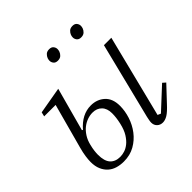

<svg xmlns="http://www.w3.org/2000/svg" viewBox="-183 -869 1043 1043"><g transform="rotate(-45 338.0 -347.5)"><path d="M194 12Q167 12 143.5 5Q120 -2 102.5 -17.5Q85 -33 74.5 -57Q64 -81 64 -114Q64 -132 67.5 -156.5Q71 -181 79 -210L149 -468H61L67 -493L221 -520L153 -270L158 -267Q213 -331 282 -331Q329 -331 361 -302Q393 -273 393 -217Q393 -178 380 -137.5Q367 -97 341.5 -63.5Q316 -30 279 -9Q242 12 194 12ZM494 12Q474 12 461 -0.5Q448 -13 448 -33Q448 -41 450 -51Q452 -61 454 -71L564 -512H621L502 -38L520 -30L643 -144L660 -129L582 -46Q550 -11 530.5 0.5Q511 12 494 12ZM198 -20Q214 -20 232 -25.5Q250 -31 267.5 -45Q285 -59 300.5 -83.5Q316 -108 325 -147Q330 -169 332 -186Q334 -203 334 -219Q334 -256 314 -276.5Q294 -297 261 -297Q241 -297 221 -290Q201 -283 183 -269Q165 -255 150.5 -232.5Q136 -210 129 -180Q124 -160 122 -143Q120 -126 120 -114Q120 -65 140.5 -42.5Q161 -20 198 -20ZM328 -629Q311 -629 303 -639Q295 -649 295 -661Q295 -669 298 -678Q302 -689 311.5 -698Q321 -707 338 -707Q355 -707 363 -697Q371 -687 371 -675Q371 -667 368 -658Q364 -647 354.5 -638Q345 -629 328 -629ZM507 -629Q490 -629 482 -639Q474 -649 474 -661Q474 -669 477 -678Q481 -689 490.5 -698Q500 -707 517 -707Q534 -707 542 -697Q550 -687 550 -675Q550 -667 547 -658Q543 -647 533.5 -638Q524 -629 507 -629Z"/></g></svg>

Font: IBM Plex Serif Light
Style: Italic
Weight: 300
Italic angle: -14°
Designer: Mike Abbink, Paul van der Laan, Pieter van Rosmalen
Foundry: Bold Monday
Version: Version 3.001